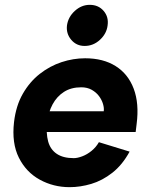

<svg xmlns="http://www.w3.org/2000/svg" viewBox="-20 -761 631 794"><path d="M268 13Q201 13 144.5 -18Q88 -49 58 -109Q28 -169 38 -256Q46 -324 74.5 -373.5Q103 -423 144.5 -455.5Q186 -488 234.5 -504Q283 -520 332 -520Q407 -520 458.5 -487.5Q510 -455 533 -394Q556 -333 545 -248L541 -215H138L148 -301H409Q411 -314 406 -331Q401 -348 389.5 -363.5Q378 -379 359.5 -389.5Q341 -400 316 -400Q274 -400 244.5 -381Q215 -362 197.5 -329.5Q180 -297 175 -256Q170 -210 179 -176.5Q188 -143 214.5 -125Q241 -107 285 -107Q300 -107 320 -114.5Q340 -122 358.5 -137Q377 -152 389 -173L516 -134Q486 -79 444.5 -46.5Q403 -14 357.5 -0.5Q312 13 268 13ZM330 -571Q296 -571 274.5 -596.5Q253 -622 257 -656Q262 -691 289.5 -716Q317 -741 351 -741Q387 -741 408.5 -716Q430 -691 425 -656Q421 -622 393.5 -596.5Q366 -571 330 -571Z"/></svg>

Font: Inclusive Sans
Style: Bold Italic
Weight: 700
Italic angle: -7°
Designer: Olivia King
Foundry: Olivia King
Version: Version 2.004